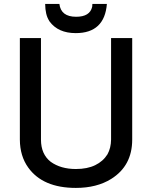

<svg xmlns="http://www.w3.org/2000/svg" viewBox="-20 -920 762 963"><path d="M277.8 -900.4Q285.6 -835.9 361.8 -835.9Q431.2 -835.9 442.4 -886.2Q442.4 -888.7 442.9 -893.3Q443.4 -897.9 443.4 -900.4H516.1Q504.4 -753.9 359.9 -753.9Q271.5 -753.9 228.5 -812.5L226.1 -816.4L226.6 -815.9Q207 -845.7 206.5 -900.4ZM537.1 -729H643.1V-219.7Q643.1 -88.4 537.6 -22.5Q465.3 22.5 360.4 22.5Q194.8 22.5 121.6 -79.6Q80.1 -137.2 79.6 -219.7V-729H185.5V-219.7Q185.5 -146.5 234.4 -108.4Q284.7 -72.3 360.4 -72.3Q418 -72.3 457.5 -91.6Q497.1 -110.8 519 -146Q536.6 -177.7 537.1 -219.7Z"/></svg>

Font: SolaimanLipi
Style: Bold
Weight: 700
Designer: Solaiman Karim
Foundry: Al Mamun Sumon
Version: Version 2.000